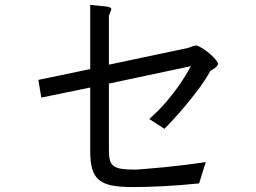

<svg xmlns="http://www.w3.org/2000/svg" viewBox="-20 -730 1040 781"><path d="M423 -467 745 -535Q750 -537 759.5 -540.5Q769 -544 776 -545Q783 -545 796.5 -537.5Q810 -530 824 -519Q838 -508 850.5 -495Q863 -482 867 -471Q867 -465 858.5 -457Q850 -449 836 -442Q815 -404 786 -365.5Q757 -327 729 -294Q701 -261 679 -237.5Q657 -214 649 -206L587 -246Q629 -283 660 -320Q691 -357 712 -388Q733 -419 744 -439Q755 -459 757 -461L423 -390V-119Q423 -94 427 -78.5Q431 -63 443 -54.5Q455 -46 476 -43Q497 -40 532 -40Q546 -41 578 -43.5Q610 -46 650.5 -50Q691 -54 735 -59.5Q779 -65 817 -71L790 16Q713 24 642 27.5Q571 31 520 31Q469 31 435.5 24.5Q402 18 382.5 1.5Q363 -15 355 -43Q347 -71 347 -113V-374L148 -333L136 -405L347 -449V-710Q385 -706 408.5 -704Q432 -702 433 -692Q431 -687 428.5 -680.5Q426 -674 423 -665Z"/></svg>

Font: D2Coding
Style: Regular
Weight: 400
Monospace: yes
Designer: Yong-Rak Park; Jeong-Hwan Yoon; Sang-Min Lee;
Foundry: NHN Corporation
Version: Version 1.3.2; Build 20180524